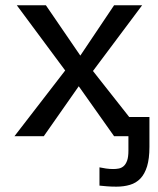

<svg xmlns="http://www.w3.org/2000/svg" viewBox="-20 -510 590 719"><path d="M463.9 -71.8 328.1 -244.1 512.2 -490.2H407.2L280.8 -301.8L151.9 -490.2H43L224.1 -246.1L34.2 0H144L274.9 -187L407.2 0H460.9V54.2C460.9 69.8 459.3 82.2 456.1 91.3C452.8 100.4 448.5 107.3 443.1 112.1C437.7 116.8 431.6 119.8 424.8 121.1C418 122.4 411 123 403.8 123C395.3 123 386.5 122.4 377.2 121.1C367.9 119.8 359.7 118.3 352.5 116.7V185.1C360 186 369.4 186.9 380.6 187.7C391.8 188.6 403.6 189 416 189C434.6 189 451.5 186.7 466.8 182.1C482.1 177.6 495.1 169.7 505.9 158.4C516.6 147.2 524.9 132 530.8 112.8C536.6 93.6 539.6 69.3 539.6 40V-71.8Z"/></svg>

Font: CodeNewRoman Nerd Font Mono
Style: Regular
Weight: 400
Monospace: yes
Designer: Sam Radian
Foundry: Code New Roman
Version: Version 2.00 November 29, 2014;Nerd Fonts 3.2.1